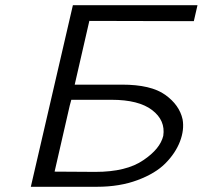

<svg xmlns="http://www.w3.org/2000/svg" viewBox="-20 -715 776 735"><path d="M98 0 259 -695H736L722 -634L322 -635L266 -391H447Q558 -391 612.5 -352Q667 -313 679 -258Q686 -218 669 -173.5Q652 -129 613.5 -90Q575 -51 506.5 -25.5Q438 0 352 0ZM189 -58Q215 -58 266.5 -57.5Q318 -57 345 -57Q464 -57 529 -102Q593 -145 605 -195Q614 -254 562.5 -293.5Q511 -333 407 -333H253L247 -311Z"/></svg>

Font: Coval
Style: ExtraLight Italic
Weight: 200
Foundry: Context Ltd
Version: Version 001.000